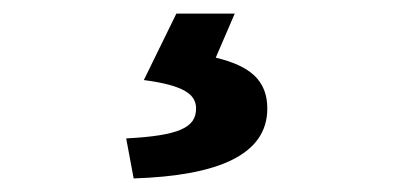

<svg xmlns="http://www.w3.org/2000/svg" viewBox="-20 -24 595 283"><path d="M166 180 177 239C302 235 374 204 374 136C374 94 348 73 298 61L326 -4H240L192 94C253 102 269 116 269 136C269 164 244 176 166 180Z"/></svg>

Font: Cambridge Sans Bold
Style: Regular
Weight: 700
Version: Version 2.020;PS 002.020;hotconv 1.0.88;makeotf.lib2.5.64775